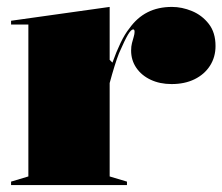

<svg xmlns="http://www.w3.org/2000/svg" viewBox="-20 -535 643 555"><path d="M12 0V-10L62 -25V-464H12V-475L297 -515V-362L305 -354Q316 -385 328.5 -411Q341 -437 354 -453Q376 -484 406.5 -499.5Q437 -515 477 -515Q506 -515 535 -503Q564 -491 583.5 -466Q603 -441 603 -402Q603 -370 587 -345Q571 -320 542.5 -306Q514 -292 476 -292Q442 -292 415.5 -304.5Q389 -317 374 -339Q359 -361 359 -389Q359 -401 361.5 -410.5Q364 -420 366.5 -428.5Q369 -437 369 -443Q369 -450 365 -450Q359 -450 350 -435Q341 -420 324 -381Q318 -366 311 -343.5Q304 -321 297 -295V-25L347 -10V0Z"/></svg>

Font: Kalnia Thin
Style: Bold
Weight: 700
Version: Version 1.105